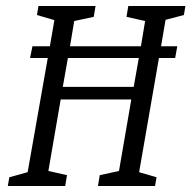

<svg xmlns="http://www.w3.org/2000/svg" viewBox="-20 -619 637 639"><path d="M531 -553 516 -465H570L563 -426H509L443 -46L501 -29L496 0H306L312 -36L376 -50L417 -288H182L141 -50L203 -36L197 0H6L11 -29L72 -46L139 -426H80L88 -465H146L161 -552L103 -569L108 -599H298L292 -563L227 -549L213 -465H449L463 -549L401 -563L407 -599H597L592 -569ZM442 -426H206L189 -330H425Z"/></svg>

Font: Grenze Light
Style: Italic
Weight: 300
Italic angle: -10°
Designer: Renata Polastri
Foundry: Omnibus-Type
Version: Version 1.002; ttfautohint (v1.8)